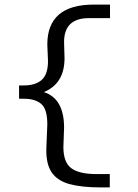

<svg xmlns="http://www.w3.org/2000/svg" viewBox="-20 -721 603 836"><path d="M417 95Q336 95 282.5 80.5Q229 66 204 28Q179 -10 182 -80L186 -180Q186 -246 159.5 -268.5Q133 -291 85 -291H63V-349H84Q135 -349 162 -373.5Q189 -398 189 -455L186 -527Q186 -701 388 -701H459V-642H367Q259 -642 259 -538L261 -468Q261 -357 171 -320Q259 -292 259 -165L256 -81Q256 -14 290.5 11.5Q325 37 401 37H458V95Z"/></svg>

Font: Inconsolata SemiExpanded Thin
Style: Regular
Weight: 100
Width: 6
Monospace: yes
Designer: Raph Levien, Cyreal, Brenton Simpson
Foundry: Raph Levien, Cyreal, Google
Version: Version 3.100; ttfautohint (v1.8.4.7-5d5b)